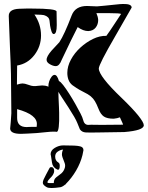

<svg xmlns="http://www.w3.org/2000/svg" viewBox="-20 -680 742 964"><path d="M85 -8Q31 -8 31 -35Q34 -61 37 -111L35 -309Q34 -358 30.5 -430Q27 -502 24 -599Q23 -634 77 -636Q95 -637 111 -637Q127 -637 141 -637Q264 -637 264 -622L265 -554Q265 -510 250 -509Q243 -509 238.5 -522.5Q234 -536 231.5 -551.5Q229 -567 229 -573Q228 -586 221 -593Q214 -600 201 -604Q197 -606 153 -607Q186 -558 186 -502Q186 -447 152.5 -403.5Q119 -360 66 -351L65 -255Q83 -261 93 -261Q104 -261 121.5 -254.5Q139 -248 147 -248H152Q156 -248 160.5 -248Q165 -248 169 -249L192 -251Q208 -251 224 -245L223 -249Q223 -259 227 -271.5Q231 -284 238.5 -294Q246 -304 254 -304Q267 -304 276 -273Q284 -270 297.5 -252.5Q311 -235 327 -210Q343 -185 358 -158.5Q373 -132 384 -110.5Q395 -89 397 -79Q403 -53 423 -53Q434 -54 456 -53.5Q478 -53 489 -53L598 -54Q596 -61 591.5 -70Q587 -79 582 -91Q570 -86 551 -84Q518 -84 501.5 -95Q485 -106 474 -135Q465 -158 456.5 -172Q448 -186 435.5 -196.5Q423 -207 400 -218Q378 -229 364.5 -238Q351 -247 344 -252Q330 -263 324 -279Q318 -295 318 -314Q318 -347 336 -380.5Q354 -414 383.5 -441Q413 -468 447 -484.5Q481 -501 514 -500Q533 -526 551 -554Q569 -582 588 -610Q581 -614 529 -614H464Q472 -596 473 -580Q473 -557 460 -541Q447 -525 423 -524Q398 -524 370 -544Q356 -517 336 -476Q316 -435 290 -380Q278 -348 260 -348Q247 -348 230.5 -357.5Q214 -367 214 -379Q213 -396 239 -426L278 -468Q303 -506 340 -603Q358 -650 417 -650Q424 -650 441 -649Q458 -648 467 -648Q479 -649 506 -651.5Q533 -654 559.5 -657Q586 -660 598 -660Q641 -661 641 -642L559 -499Q476 -356 476 -336Q477 -297 590 -189Q647 -134 674.5 -99.5Q702 -65 702 -51Q702 -25 604 -17L478 -15Q427 -14 411 -15Q391 -16 381 -31Q381 -31 368 -63Q359 -86 324 -140Q303 -172 290 -192Q277 -212 273 -219Q273 -210 274 -187.5Q275 -165 276 -143.5Q277 -122 277 -114Q279 -20 265 -18Q261 -19 256.5 -19Q252 -19 246 -19Q235 -19 211.5 -16.5Q188 -14 165 -12Q142 -10 131 -10Q128 -10 111.5 -9Q95 -8 85 -8ZM114 -42Q116 -42 122 -42.5Q128 -43 138 -43H164L165 -54Q169 -104 66 -132V-88Q66 -42 114 -42ZM239 264Q222 264 215 260Q195 249 195 238Q195 230 199 221Q204 210 211.5 196Q219 182 228 165Q231 159 237 159Q252 159 252 179Q252 186 247.5 194.5Q243 203 238 208Q226 220 222 226Q218 232 218 235Q218 240 233 239H250Q250 228 254 220Q258 212 281 196Q299 184 305 164Q306 161 306.5 158Q307 155 307 151Q307 144 304 137Q297 120 294 110.5Q291 101 291 97Q291 81 297 71Q283 72 270 81Q257 90 257 106Q257 127 273 136Q280 140 280 152Q280 177 267 171Q244 160 241 136Q238 113 236 103Q234 93 234 95Q234 75 255 62.5Q276 50 297 50Q331 50 352 51Q373 52 383 55Q399 59 399 74Q399 77 394 99Q384 139 362 176.5Q340 214 311 243L310 246H308Q294 258 283 260Q270 262 258.5 263Q247 264 239 264Z"/></svg>

Font: Moo Lah Lah
Style: Regular
Weight: 400
Designer: Robert E. Leuschke
Foundry: Robert E. Leuschke
Version: Version 1.010; ttfautohint (v1.8.3)